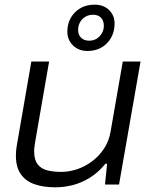

<svg xmlns="http://www.w3.org/2000/svg" viewBox="-20 -789 650 821"><path d="M217 12Q165 12 127 -1.5Q89 -15 68.5 -45Q48 -75 48 -123Q48 -136 49.5 -150Q51 -164 54 -179L114 -526H190L131 -186Q129 -174 127.5 -163Q126 -152 126 -142Q126 -106 141 -86.5Q156 -67 182.5 -60.5Q209 -54 242 -54Q276 -54 310 -65.5Q344 -77 373.5 -99Q403 -121 424.5 -153Q446 -185 453 -227L505 -526H581L489 0H429L438 -89H431Q399 -50 362.5 -28Q326 -6 289 3Q252 12 217 12ZM354 -571Q317 -571 292.5 -594.5Q268 -618 268 -654Q268 -703 300.5 -736Q333 -769 385 -769Q423 -769 446.5 -746Q470 -723 470 -688Q470 -655 455.5 -628.5Q441 -602 415 -586.5Q389 -571 354 -571ZM361 -615Q380 -615 394 -624Q408 -633 416 -647.5Q424 -662 424 -679Q424 -700 412 -713Q400 -726 378 -726Q359 -726 344.5 -717Q330 -708 322 -693.5Q314 -679 314 -661Q314 -640 327 -627.5Q340 -615 361 -615Z"/></svg>

Font: Archivo SemiExpanded Light
Style: Italic
Weight: 300
Width: 6
Italic angle: -10°
Designer: Hector Gatti
Foundry: Omnibus-Type
Version: Version 2.001